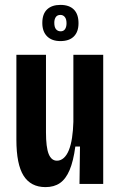

<svg xmlns="http://www.w3.org/2000/svg" viewBox="-20 -752 494 785"><path d="M166 13Q106 13 76.5 -33.5Q47 -80 47 -181V-528H168V-211Q168 -150 179 -122.5Q190 -95 213 -95Q228 -95 240.5 -106Q253 -117 261.5 -138Q270 -159 274.5 -188.5Q279 -218 280 -254V-528H402V-217V0H305L307 -153H288Q280 -93 264.5 -56.5Q249 -20 225 -3.5Q201 13 166 13ZM227 -584Q192 -584 172.5 -603.5Q153 -623 153 -658Q153 -695 172.5 -713.5Q192 -732 227 -732Q263 -732 282 -713Q301 -694 301 -657Q301 -622 282 -603Q263 -584 227 -584ZM228 -624Q240 -624 246 -633Q252 -642 252 -657Q252 -674 245 -682.5Q238 -691 227 -691Q214 -691 208 -682Q202 -673 202 -659Q202 -641 209 -632.5Q216 -624 228 -624Z"/></svg>

Font: Bricolage Grotesque 24pt Condensed SemiBold
Style: Regular
Weight: 600
Width: 3
Designer: Mathieu Triay
Foundry: Atelier Triay
Version: Version 1.001;gftools[0.9.33.dev8+g029e19f]